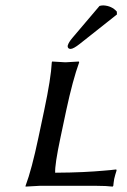

<svg xmlns="http://www.w3.org/2000/svg" viewBox="-20 -692 473 715"><path d="M350.6 -669.9Q357.4 -671.9 364.7 -671.9Q396 -670.4 415 -648.9L415.5 -638.2L277.3 -528.8Q253.9 -510.3 243.2 -509.8Q232.4 -509.8 231.9 -520Q231.9 -522 232.4 -522.9Q235.8 -534.7 249.5 -550.8ZM205.1 -179.2Q183.6 -77.6 185.5 -48.8Q212.9 -48.8 240.2 -49.6Q267.6 -50.3 289.3 -51.3Q311 -52.2 331.1 -53.7Q351.1 -55.2 365.7 -56.4Q380.4 -57.6 391.1 -58.6Q401.9 -59.6 404.3 -60.1L413.1 -61L414.1 -57.1Q408.7 -40.5 405.3 -25.9Q404.3 -20 403.3 -12.7Q402.3 -4.9 401.9 0L399.4 2.9Q375.5 0 339.8 0H127L75.2 2.9V0Q98.1 -61 123 -179.2L144.5 -280.8Q169.9 -400.4 172.9 -460L174.3 -462.9Q176.3 -462.9 223.6 -460L273.4 -462.9L274.9 -460Q251 -394.5 226.6 -280.8Z"/></svg>

Font: Linux Biolinum Capitals O
Style: Italic Samll Caps
Weight: 400
Italic angle: -12°
Designer: Philipp H. Poll
Foundry: Philipp H. Poll
Version: Version 0.6.2